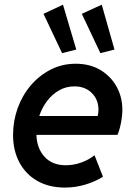

<svg xmlns="http://www.w3.org/2000/svg" viewBox="-20 -805 578 832"><path d="M261.2 7.8Q192.4 7.8 141.8 -21Q91.3 -49.8 64 -101.3Q36.6 -152.8 36.6 -220.7Q36.6 -280.3 56.4 -335.7Q76.2 -391.1 112.8 -434.3Q149.4 -477.5 199.2 -503.2Q249 -528.8 308.1 -528.8Q369.6 -528.8 415 -501.7Q460.4 -474.6 485.4 -429.2Q510.3 -383.8 510.3 -328.6Q510.3 -310.5 507.3 -290.8Q504.4 -271 499.8 -252.7Q495.1 -234.4 489.3 -220.7H117.2L131.8 -302.2H403.3Q405.3 -309.6 406 -316.4Q406.7 -323.2 406.7 -329.6Q406.7 -373 377.9 -401.9Q349.1 -430.7 302.2 -430.7Q266.1 -430.7 235.8 -413.3Q205.6 -396 183.6 -366.7Q161.6 -337.4 149.7 -301Q137.7 -264.6 137.7 -227.1Q137.7 -166 171.4 -127.4Q205.1 -88.9 265.1 -88.9Q300.3 -88.9 333.7 -101.3Q367.2 -113.8 389.6 -132.3L426.3 -39.1Q391.6 -17.6 349.1 -4.9Q306.6 7.8 261.2 7.8ZM249 -574.7 168.5 -745.1 252.9 -784.7 310.5 -590.3ZM415 -574.7 334.5 -745.1 420.9 -784.7 476.1 -590.3Z"/></svg>

Font: Reddit Sans SemiBold
Style: Italic
Weight: 600
Italic angle: -11.25°
Designer: Stephen Hutchings
Version: Version 1.013